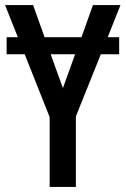

<svg xmlns="http://www.w3.org/2000/svg" viewBox="-20 -734 493 754"><path d="M448 -588V-521H376L278 -277V0H175V-274L77 -521H6V-588H50L0 -714H110L155 -588H300L345 -714H453L403 -588ZM227 -388 275 -521H179Z"/></svg>

Font: Avrile Sans Condensed Medium
Style: Regular
Weight: 500
Width: 3
Designer: Monotype Design Team
Foundry: Monotype Imaging Inc.
Version: Version 2.001;September 10, 2019;FontCreator 11.5.0.2425 64-